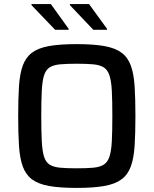

<svg xmlns="http://www.w3.org/2000/svg" viewBox="-20 -912 752 940"><path d="M355 8Q273 8 220 -1.5Q167 -11 136.5 -34Q106 -57 91.5 -97Q77 -137 73 -197.5Q69 -258 69 -344Q69 -430 73 -490.5Q77 -551 91.5 -591Q106 -631 136.5 -654Q167 -677 220 -686.5Q273 -696 355 -696Q438 -696 491 -686.5Q544 -677 575 -654Q606 -631 620.5 -591Q635 -551 639 -490.5Q643 -430 643 -344Q643 -258 639 -197.5Q635 -137 620.5 -97Q606 -57 575 -34Q544 -11 491 -1.5Q438 8 355 8ZM355 -88Q405 -88 437 -91Q469 -94 488 -106Q507 -118 516 -145.5Q525 -173 527.5 -221Q530 -269 530 -344Q530 -419 527.5 -467Q525 -515 516 -542.5Q507 -570 488 -582Q469 -594 437 -597Q405 -600 355 -600Q306 -600 274 -597Q242 -594 223 -582Q204 -570 195.5 -542.5Q187 -515 184.5 -467Q182 -419 182 -344Q182 -269 184.5 -221Q187 -173 195.5 -145.5Q204 -118 223 -106Q242 -94 274 -91Q306 -88 355 -88ZM504 -766H437L322 -887V-892H416L504 -771ZM316 -766H250L134 -887V-892H229L316 -771Z"/></svg>

Font: Saira Medium
Style: Regular
Weight: 500
Designer: Hector Gatti with collaboration of the Omnibus-Type team
Foundry: Omnibus-Type
Version: Version 1.100; ttfautohint (v1.8.3)